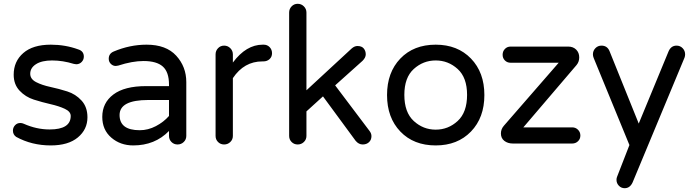

<svg xmlns="http://www.w3.org/2000/svg" viewBox="-20 -755 3648 1010"><path d="M139 -367Q139 -339 170 -323Q201 -307 245.5 -297.5Q290 -288 334 -274Q378 -260 409 -226Q440 -192 440 -138Q440 -74 389.5 -32Q339 10 247 10Q147 10 65 -35Q48 -47 48 -68Q48 -84 59 -96Q70 -108 87 -108Q96 -108 105 -104Q172 -74 241 -74Q352 -74 352 -145Q352 -168 321 -182.5Q290 -197 246 -207Q202 -217 158 -231Q114 -245 83 -278Q52 -311 52 -362Q52 -432 102.5 -476Q153 -520 247 -520Q324 -520 392 -495Q421 -486 421 -457Q421 -441 409.5 -429Q398 -417 381 -417Q376 -417 368 -419Q310 -437 254 -437Q200 -437 169.5 -417.5Q139 -398 139 -367Z M751 -520Q854 -520 907 -462Q960 -404 960 -323V-40Q960 -21 946.5 -8Q933 5 914 5Q895 5 882 -8Q869 -21 869 -40V-66Q795 10 681 10Q613 10 565.5 -31Q518 -72 518 -140Q518 -214 576.5 -258Q635 -302 748 -302H869V-310Q869 -376 836.5 -405Q804 -434 735 -434Q676 -434 602 -410Q594 -408 589 -408Q574 -408 563 -419Q552 -430 552 -446Q552 -473 578 -484Q663 -520 751 -520ZM715 -70Q759 -70 800 -91.5Q841 -113 869 -145V-229H760Q609 -229 609 -150Q609 -70 715 -70Z M1367 -520Q1386 -520 1398.5 -507Q1411 -494 1411 -475Q1411 -456 1398 -444Q1385 -432 1365 -432H1360Q1264 -432 1205 -344V-40Q1205 -21 1191.5 -8Q1178 5 1159 5Q1140 5 1127 -8Q1114 -21 1114 -40V-469Q1114 -488 1127 -501.5Q1140 -515 1159 -515Q1178 -515 1191.5 -501.5Q1205 -488 1205 -469V-426Q1275 -520 1362 -520Z M1924 -66Q1934 -53 1934 -39Q1934 -19 1921 -7Q1908 5 1888 5Q1867 5 1851 -14L1679 -248L1592 -169V-40Q1592 -21 1578.5 -8Q1565 5 1546 5Q1527 5 1514 -8Q1501 -21 1501 -40V-689Q1501 -708 1514 -721.5Q1527 -735 1546 -735Q1565 -735 1578.5 -721.5Q1592 -708 1592 -689V-280L1830 -500Q1845 -513 1860 -513Q1883 -513 1893.5 -500Q1904 -487 1904 -469Q1904 -452 1887 -435L1743 -306Z M2272 -520Q2387 -520 2457.5 -447Q2528 -374 2528 -255Q2528 -136 2457.5 -63Q2387 10 2272 10Q2156 10 2086 -63Q2016 -136 2016 -255Q2016 -374 2086 -447Q2156 -520 2272 -520ZM2437 -256Q2437 -347 2387.5 -392Q2338 -437 2272 -437Q2206 -437 2156.5 -392Q2107 -347 2107 -256Q2107 -164 2156.5 -118.5Q2206 -73 2272 -73Q2338 -73 2387.5 -118.5Q2437 -164 2437 -256Z M2990 0H2678Q2651 0 2633 -14Q2615 -28 2615 -53Q2615 -76 2631 -94L2919 -425H2666Q2648 -425 2636 -437Q2624 -449 2624 -467Q2624 -485 2636 -497.5Q2648 -510 2666 -510H2969Q2995 -510 3011 -494Q3027 -478 3027 -453Q3027 -430 3013 -413L2733 -85H2990Q3008 -85 3020.5 -72.5Q3033 -60 3033 -42Q3033 -24 3020.5 -12Q3008 0 2990 0Z M3584 -469Q3584 -460 3581 -452L3308 204Q3294 235 3266 235Q3248 235 3235.5 222Q3223 209 3223 191Q3223 182 3226 175L3291 8L3103 -450Q3099 -460 3099 -469Q3099 -488 3112 -501.5Q3125 -515 3144 -515Q3174 -515 3186 -487L3340 -105L3497 -485Q3510 -515 3539 -515Q3558 -515 3571 -501.5Q3584 -488 3584 -469Z"/></svg>

Font: Varela Round
Style: Regular
Weight: 400
Designer: Joe Prince
Foundry: Joe Prince
Version: Version 1.000